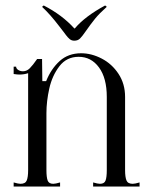

<svg xmlns="http://www.w3.org/2000/svg" viewBox="-20 -683 551 703"><path d="M466 -10Q474 -10 491 -15V0H321V-15Q338 -10 346 -10Q362 -10 366.5 -22Q371 -34 371 -60V-328Q371 -397 342.5 -436Q314 -475 268 -475Q224 -475 197.5 -440.5Q171 -406 160.5 -359Q150 -312 150 -269V-60Q150 -34 154.5 -22Q159 -10 175 -10Q183 -10 200 -15V0H30V-15Q47 -10 55 -10Q73 -10 78 -22.5Q83 -35 83 -60V-415Q68 -410 51 -410Q44 -410 30 -412V-439H39Q39 -432 46.5 -427Q54 -422 64 -422Q78 -422 89 -433Q100 -444 116 -467H134L135 -386H149Q167 -431 198.5 -459.5Q230 -488 277 -488Q315 -488 352.5 -468.5Q390 -449 414 -412.5Q438 -376 438 -328V-60Q438 -35 443 -22.5Q448 -10 466 -10ZM213 -566 196 -588Q164 -630 134 -658L140 -663Q208 -628 252 -579H254Q291 -623 365 -663L371 -658Q344 -634 328.5 -615Q313 -596 292 -566Q281 -550 273 -542Q265 -534 252 -534Q242 -534 235 -540Q228 -546 222 -554Q216 -562 213 -566Z"/></svg>

Font: Viaoda Libre
Style: Regular
Weight: 400
Designer: Gydient
Version: Version 2.000